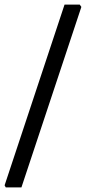

<svg xmlns="http://www.w3.org/2000/svg" viewBox="-32 -699 373 833"><path d="M314 -679 321 -669 61 114H-7L-12 105L248 -679Z"/></svg>

Font: Alegreya Sans SC Medium
Style: Italic
Weight: 500
Italic angle: -7°
Designer: Juan Pablo del Peral
Foundry: Huerta Tipografica
Version: Version 2.007